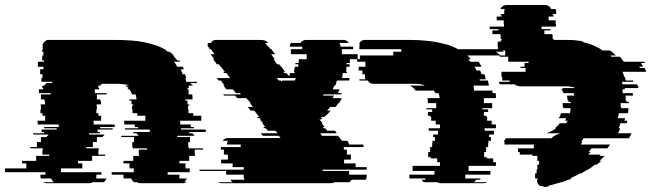

<svg xmlns="http://www.w3.org/2000/svg" viewBox="-122 -730 2595 765"><path d="M698 -204H632V-199H646V-194H652V-189H584V-184H635V-164H628V-144H630V-139H687V-134H654V-114H655V-109H632V-89H593V-79H617V-59H634V-44H546V-34H593V-27Q593 -22 592 -19H622Q619 -9 611 -4H622Q617 0 608 0H439Q429 0 424 -4H413Q405 -8 401 -19H371Q370 -21 370 -26V-34H323V-44H411V-59H394V-79H370V-89H409V-109H432V-114H431V-134H464V-139H407V-144H405V-164H412V-184H361V-189H429V-194H423V-199H409V-204H475V-214H376V-219H428V-224H415V-234H373V-249H457V-269H425V-279H406V-294H404V-309H409V-314H402V-329H394Q393 -331 393 -334H422Q421 -339 420.5 -344.5Q420 -350 418 -354H403Q403 -356 402.5 -357Q402 -358 402 -359Q399 -368 393 -374H390Q389 -376 388 -377Q387 -378 385 -379H391Q386 -384 376 -389H392Q388 -391 384.5 -392Q381 -393 376 -394H371Q366 -395 360.5 -395.5Q355 -396 349 -396H284V-394H279V-389H270V-379H273V-374H256V-359H303V-354H264V-334H278V-329H280V-314H263V-309H264V-294H262V-279H270V-269H281V-249H251V-234H335V-224H277V-219H327V-214H267V-204H276V-199H233V-194H293V-189H288V-184H264V-164H248V-144H222V-139H272V-134H270V-114H297V-109H245V-89H189V-79H206V-59H121V-44H282V-34H262V-27Q262 -22 261 -19H302Q299 -9 291 -4H247Q242 0 233 0H64Q55 0 50 -4H93Q86 -9 82 -19H41Q40 -21 39.5 -23Q39 -25 39 -27V-34H59V-44H-102V-59H-17V-79H-34V-89H22V-109H74V-114H47V-134H49V-139H-1V-144H25V-164H41V-184H65V-189H70V-194H10V-199H53V-204H44V-214H104V-219H54V-224H112V-234H28V-249H58V-269H47V-279H39V-294H41V-309H40V-314H57V-329H55V-334H41V-354H80V-359H33V-374H50V-379H47V-389H56V-394H61V-399H86V-404H43V-419H47V-434H38V-454H51V-464H29V-484H54V-489H46V-504H47V-509H51V-524H45V-529H48V-549H47Q50 -564 64 -569H59Q65 -571 69 -571H335Q350 -571 364.5 -570.5Q379 -570 392 -569H397Q426 -567 451.5 -562Q477 -557 499 -549H500Q521 -542 542 -529H539Q541 -528 543 -527Q545 -526 546 -524H553Q558 -520 562.5 -516.5Q567 -513 571 -509H567Q569 -508 570 -507Q571 -506 572 -504L585 -489H592Q595 -486 596 -484H571Q575 -480 578 -474.5Q581 -469 584 -464H606Q608 -459 611 -454H598Q603 -443 606 -434H615Q617 -430 618 -426.5Q619 -423 620 -419H616Q618 -415 618.5 -411.5Q619 -408 620 -404H662Q663 -402 663 -399H638Q639 -397 639 -394H644Q645 -392 645 -389H629Q630 -387 630 -384Q630 -381 631 -379H625V-374H629Q629 -370 629.5 -366.5Q630 -363 630 -359H629Q630 -357 630 -354H644Q645 -350 645 -344.5Q645 -339 645 -334H616Q617 -332 617 -329H625V-314H632V-309H627V-294H629V-279H648V-269H680V-249H596V-234H638V-224H651V-219H599V-214H698Z M1339 -54H1163V-49H1269V-34H1339V-27Q1339 -19 1335 -14H1279Q1275 -7 1270 -4H1211Q1206 0 1197 0H761Q752 0 747 -4H805Q800 -7 796 -14H852Q849 -20 849 -27V-34H779V-49H673V-54H849V-64H805V-79H759V-94H786V-114H770V-134H758V-144H837V-154H782Q782 -162 787 -169H765Q773 -180 787 -180H996L989 -189H925L917 -199H984L976 -209H945L937 -219H931L927 -224H935L923 -239H926L918 -249H917L913 -254H917L914 -259H906L902 -264H911L891 -289H877L865 -304H886L874 -319H877L869 -329H868L860 -339H823L815 -349H771L767 -354H838L834 -359H818L806 -374H780L768 -389H773L758 -409H749L742 -419H795L780 -439H771L767 -444H774L758 -464H757L750 -474H742L738 -479H739L727 -494H732L717 -514H733L718 -534H714L712 -537Q711 -539 710 -540.5Q709 -542 708 -544H707Q705 -548 705 -551Q705 -555 707 -559H719Q724 -571 739 -571H916Q928 -571 935.5 -567.5Q943 -564 947 -559H934Q939 -554 940 -552L946 -544H948L956 -534H959L974 -514H958L973 -494H968L979 -479H978L982 -474H990L998 -464H999L1014 -444H1007L1011 -439H1019L1030 -426Q1031 -429 1032 -432Q1033 -435 1034 -439H1051L1053 -444H1049Q1050 -449 1051 -454Q1052 -459 1053 -464H1066L1067 -474H1055V-479H1068Q1068 -483 1068 -486.5Q1068 -490 1069 -494H1100V-514H1037V-534H1082V-544H1032Q1034 -555 1037 -559H1075Q1084 -571 1098 -571H1247Q1259 -571 1268 -559H1230Q1235 -552 1235 -544H1285V-534H1240V-514H1303V-494H1272V-479H1259V-474H1271V-464H1258V-463Q1258 -459 1258 -454Q1258 -449 1257 -444H1261V-439H1244L1241 -419H1271Q1270 -417 1270 -414Q1270 -411 1269 -409H1220Q1219 -404 1217.5 -399Q1216 -394 1214 -389H1210L1204 -374H1231Q1230 -370 1228 -366.5Q1226 -363 1224 -359H1240Q1240 -358 1238 -354H1167L1165 -349H1209L1203 -339H1240L1234 -329H1235L1229 -319H1226Q1224 -315 1221 -311.5Q1218 -308 1215 -304H1194Q1191 -300 1188 -296.5Q1185 -293 1181 -289H1196Q1195 -288 1193.5 -287Q1192 -286 1191 -284Q1181 -272 1170 -264H1161L1155 -259H1163L1157 -254H1152L1151 -253L1154 -249H1156L1163 -239H1160L1171 -224H1164L1168 -219H1174L1182 -209H1213L1220 -199H1154L1161 -189H1225L1235 -176Q1239 -172 1240 -169H1262Q1267 -162 1270 -154H1325Q1327 -148 1327 -144H1248V-134H1260V-114H1276V-94H1249V-79H1295V-64H1339ZM981 -419 989 -409H997L1000 -405L1003 -409H1052Q1054 -411 1055 -414Q1056 -417 1057 -419Z M1854 -524Q1859 -520 1864 -516.5Q1869 -513 1873 -509H1740Q1744 -505 1747.5 -501.5Q1751 -498 1754 -494H1744Q1748 -488 1752 -484H1784Q1788 -480 1791 -474.5Q1794 -469 1797 -464H1769L1777 -449H1791L1797 -434H1808Q1810 -430 1811 -424.5Q1812 -419 1813 -414H1789Q1789 -413 1789.5 -412Q1790 -411 1790 -409H1822Q1823 -405 1824 -399.5Q1825 -394 1826 -389H1765Q1766 -385 1766 -379.5Q1766 -374 1767 -369H1840Q1840 -367 1840 -364Q1840 -361 1841 -359H1853Q1854 -355 1854 -349.5Q1854 -344 1854 -339H1805Q1806 -336 1806 -333Q1806 -330 1806 -327V-319H1839V-299H1800V-294H1823V-284H1806V-269H1816V-264H1819V-249H1837V-234H1854V-219H1809V-209H1846V-194H1827V-184H1834V-169H1824V-159H1823V-144H1815V-124H1807V-104H1817V-99H1843V-84H1854V-69H1745V-49H1832V-34H1732V-27Q1732 -22 1731 -19H1793L1791 -14H1775Q1772 -7 1765 -4H1819Q1814 0 1805 0H1636Q1626 0 1621 -4H1567Q1562 -7 1558 -14H1574L1572 -19H1510Q1509 -21 1509 -26V-34H1609V-49H1522V-69H1631V-84H1620V-99H1594V-104H1584V-124H1592V-144H1600V-159H1601V-169H1611V-184H1604V-194H1623V-209H1586V-219H1631V-234H1614V-249H1596V-264H1593V-269H1583V-284H1600V-294H1577V-299H1616V-319H1583V-321Q1583 -326 1582.5 -330.5Q1582 -335 1581 -339H1630Q1629 -344 1628 -349.5Q1627 -355 1625 -359H1612Q1611 -363 1607 -369H1534Q1525 -383 1510 -389H1571Q1557 -396 1533 -396H1366Q1351 -396 1343 -409H1311Q1309 -413 1309 -414H1334Q1332 -420 1332 -423V-434H1322V-449H1307V-464H1334V-484H1301V-494H1312V-509H1445V-524H1477V-534H1310V-544Q1310 -551 1312 -554H1308Q1315 -571 1333 -571H1506Q1548 -571 1584 -567Q1620 -563 1651 -554H1654Q1668 -550 1680 -545Q1692 -540 1703 -534H1870Q1874 -532 1878 -529.5Q1882 -527 1886 -524Z M2420 -389Q2421 -387 2421 -384Q2421 -381 2422 -379H2367Q2367 -378 2367.5 -377Q2368 -376 2368 -374H2358Q2358 -370 2358.5 -366.5Q2359 -363 2359 -359H2399L2400 -349H2370Q2371 -344 2371 -339Q2371 -334 2371 -329H2374V-324H2384Q2384 -321 2383 -319H2351V-304H2353V-299H2382Q2382 -294 2381.5 -289Q2381 -284 2380 -279H2344L2341 -264H2340Q2339 -262 2339 -259H2369L2366 -249H2377Q2376 -247 2376 -244Q2376 -241 2375 -239H2350Q2347 -228 2343 -219H2349Q2347 -214 2345 -209Q2343 -204 2341 -199H2394Q2390 -189 2384 -179H2203L2194 -164H2198L2192 -154H2309L2298 -139H2235L2223 -124H2231L2222 -114H2271Q2270 -113 2269 -112Q2268 -111 2266 -109H2287Q2282 -104 2277 -99Q2272 -94 2267 -89H2274L2256 -74H2249Q2242 -69 2235.5 -64Q2229 -59 2221 -54H2218L2194 -39H2189Q2169 -28 2149 -19H2158Q2155 -18 2152 -17Q2149 -16 2146 -14H2143Q2136 -11 2129.5 -8.5Q2123 -6 2116 -4H2114L2083 5L2059 11H2069L2053 15Q2046 16 2039 11H2029Q2021 4 2018 -4H2020Q2017 -9 2017 -14H2020V-19H2010V-39H2016V-54H2019V-74H2026V-89H2019V-109H1999V-114H1949V-124H1942V-139H2005V-154H1888V-156Q1888 -161 1889 -164H1885Q1887 -168 1889 -172Q1891 -176 1894 -179H2075Q2082 -187 2093 -192L2110 -199H2056L2066 -203Q2081 -209 2094 -219H2089Q2094 -224 2099 -228.5Q2104 -233 2108 -239H2133Q2137 -243 2140 -249H2129Q2133 -255 2134 -259H2104Q2106 -263 2106 -264H2108Q2110 -268 2111 -271.5Q2112 -275 2113 -279H2149L2152 -299H2122Q2122 -302 2123 -304H2120V-319H2153Q2152 -321 2152 -324H2143V-329H2140L2137 -349H2167Q2165 -355 2163 -359H2123Q2120 -369 2113 -374H2123Q2119 -378 2116 -379H2171Q2158 -386 2133 -386H1951Q1944 -386 1939 -389H1936Q1933 -390 1929 -394H1871Q1866 -399 1865 -404H1909Q1909 -406 1908.5 -407Q1908 -408 1908 -409H1879V-424H1876V-444H1972V-459H1952V-464H1968V-479H1984V-484H1903V-504H1869V-509H1891V-529H1862V-544H1861V-564H1873V-569H1877V-574H1873V-589H1872V-594H1840V-609H1864V-614H1829V-624H1886V-634H1885V-649H1857V-664H1877V-669H1873V-674H1887V-683Q1887 -688 1889 -694H1872Q1879 -710 1897 -710H2050Q2067 -710 2074 -694H2092Q2094 -688 2094 -683V-674H2080V-669H2084V-664H2064V-649H2092V-634H2093V-624H2036V-614H2071V-609H2047V-594H2079V-589H2080V-574H2084V-571H2136Q2147 -571 2157 -570.5Q2167 -570 2177 -569H2173Q2182 -568 2190.5 -567Q2199 -566 2206 -564H2194Q2211 -560 2225.5 -555.5Q2240 -551 2253 -544Q2269 -537 2278 -529H2308Q2315 -525 2320.5 -519.5Q2326 -514 2332 -509H2309Q2311 -508 2312 -507Q2313 -506 2314 -504H2348Q2352 -500 2356 -494.5Q2360 -489 2363 -484H2444Q2445 -483 2446 -482Q2447 -481 2448 -479H2432Q2434 -475 2436.5 -471.5Q2439 -468 2440 -464H2425L2428 -459H2447L2453 -444H2358Q2360 -440 2362 -434.5Q2364 -429 2365 -424H2367Q2369 -420 2369.5 -416.5Q2370 -413 2371 -409H2400Q2400 -408 2400.5 -407Q2401 -406 2401 -404H2356Q2358 -398 2358 -394H2417V-389Z"/></svg>

Font: Rubik Glitch
Style: Regular
Weight: 400
Designer: Hubert and Fischer, NaN
Foundry: Hubert and Fischer, NaN
Version: Version 2.200